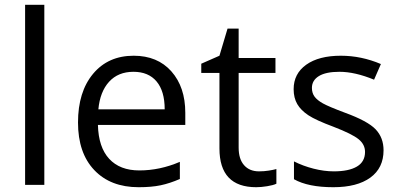

<svg xmlns="http://www.w3.org/2000/svg" viewBox="-20 -780 1684 810"><path d="M167 0H85.9V-759.8H167Z M564.9 9.8Q446.3 9.8 377.7 -62.5Q309.1 -134.8 309.1 -263.2Q309.1 -392.6 372.8 -468.8Q436.5 -544.9 543.9 -544.9Q644.5 -544.9 703.1 -478.8Q761.7 -412.6 761.7 -304.2V-252.9H393.1Q395.5 -158.7 440.7 -109.9Q485.8 -61 567.9 -61Q654.3 -61 738.8 -97.2V-24.9Q695.8 -6.3 657.5 1.7Q619.1 9.8 564.9 9.8ZM543 -477.1Q478.5 -477.1 440.2 -435.1Q401.9 -393.1 395 -318.8H674.8Q674.8 -395.5 640.6 -436.3Q606.4 -477.1 543 -477.1Z M1072.8 -57.1Q1094.2 -57.1 1114.3 -60.3Q1134.3 -63.5 1146 -66.9V-4.9Q1132.8 1.5 1107.2 5.6Q1081.5 9.8 1061 9.8Q905.8 9.8 905.8 -153.8V-472.2H829.1V-511.2L905.8 -544.9L939.9 -659.2H986.8V-535.2H1142.1V-472.2H986.8V-157.2Q986.8 -108.9 1009.8 -83Q1032.7 -57.1 1072.8 -57.1Z M1598.1 -146Q1598.1 -71.3 1542.5 -30.8Q1486.8 9.8 1386.2 9.8Q1279.8 9.8 1220.2 -23.9V-99.1Q1258.8 -79.6 1303 -68.4Q1347.2 -57.1 1388.2 -57.1Q1451.7 -57.1 1485.8 -77.4Q1520 -97.7 1520 -139.2Q1520 -170.4 1492.9 -192.6Q1465.8 -214.8 1387.2 -245.1Q1312.5 -272.9 1281 -293.7Q1249.5 -314.5 1234.1 -340.8Q1218.8 -367.2 1218.8 -403.8Q1218.8 -469.2 1272 -507.1Q1325.2 -544.9 1418 -544.9Q1504.4 -544.9 1586.9 -509.8L1558.1 -443.8Q1477.5 -477.1 1412.1 -477.1Q1354.5 -477.1 1325.2 -459Q1295.9 -440.9 1295.9 -409.2Q1295.9 -387.7 1306.9 -372.6Q1317.9 -357.4 1342.3 -343.8Q1366.7 -330.1 1436 -304.2Q1531.2 -269.5 1564.7 -234.4Q1598.1 -199.2 1598.1 -146Z"/></svg>

Font: f0_57812 
Style: Regular
Weight: 400
Foundry: Ascender Corporation
Version: Version 1.10